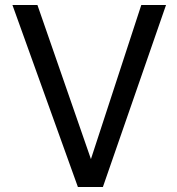

<svg xmlns="http://www.w3.org/2000/svg" viewBox="-20 -749 707 769"><path d="M392.1 0H292L29.8 -729H129.9L344.2 -111.8L545.9 -729H645Z"/></svg>

Font: SolaimanLipiNormal
Style: Normal
Weight: 400
Designer: Solaiman Karim
Version: Version 1.6.1 ; ttfautohint (v1.5.65-e2d9)